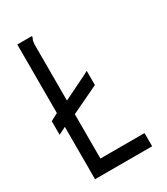

<svg xmlns="http://www.w3.org/2000/svg" viewBox="-160 -696 669 769"><g transform="rotate(-30 175.0 -311.5)"><path d="M48 0V-242L14 -225V-288L48 -306V-623H113Q116 -623 116 -621Q116 -617 112.5 -611Q109 -605 108 -589V-329L218 -383Q224 -386 228.5 -388.5Q233 -391 236 -393V-327L108 -266V-61H312V0Z"/></g></svg>

Font: Inconsolata ExtraCondensed
Style: Regular
Weight: 400
Width: 2
Monospace: yes
Designer: Raph Levien, Cyreal, Brenton Simpson
Foundry: Raph Levien, Cyreal, Google
Version: Version 3.001; ttfautohint (v1.8.2.53-6de2)